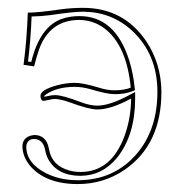

<svg xmlns="http://www.w3.org/2000/svg" viewBox="-20 -459 474 489"><path d="M313 -235.8Q302.7 -343.3 246.1 -386.7Q217.8 -407.7 182.1 -408.2Q106.9 -408.2 79.6 -333.5Q73.2 -315.4 66.9 -290L40 -293.9Q48.3 -356.4 50.8 -426.8Q77.1 -426.8 137.2 -435.5Q162.1 -439 191.9 -439Q294.4 -439 352.1 -354.5Q390.6 -296.9 391.1 -225.1Q391.1 -91.3 297.9 -26.9Q244.1 9.8 178.2 9.8Q96.2 9.8 56.2 -37.1Q37.6 -60.1 37.1 -85.9Q37.1 -106.4 57.1 -113.3Q62.5 -114.7 66.9 -115.2Q98.1 -115.2 104.5 -80.6Q105 -78.6 105 -78.1Q112.3 -36.6 157.7 -24.4Q170.9 -21 185.1 -21Q264.2 -21 297.9 -114.7Q313.5 -159.2 314 -208Q262.2 -180.2 228 -180.2Q206.5 -180.2 158.2 -198.2Q134.8 -206.5 120.1 -207Q113.3 -207 102.1 -204.1Q93.3 -202.1 89.8 -202.1Q83.5 -203.1 83 -214.8Q83 -230.5 127 -242.2Q149.4 -248 170.9 -248Q191.9 -248 234.9 -234.9Q254.4 -229 271 -229Q296.4 -229 313 -235.8ZM322.8 -236.8 323.7 -229.5 316.9 -226.6Q297.4 -218.8 271 -219.2Q252.9 -219.2 210 -231.9Q189 -237.8 170.9 -237.8Q125.5 -237.8 97.7 -218.8Q94.2 -216.3 92.8 -214.8Q92.8 -212.9 93.3 -212.4Q94.2 -212.4 97.2 -213.4Q111.3 -216.8 120.1 -216.8Q138.7 -216.8 183.6 -199.7Q209 -189.9 228 -189.9Q260.7 -190.4 309.1 -216.8L324.2 -224.6V-208Q324.2 -115.7 278.8 -58.1Q241.2 -11.7 185.1 -11.2Q126 -11.2 102.5 -54.2Q97.2 -64.9 95.2 -76.2Q89.8 -104.5 66.9 -105Q51.3 -105 47.4 -89.8Q46.9 -87.4 46.9 -85.9Q46.9 -43.9 96.7 -18.1Q132.3 0 178.2 0Q271.5 0 329.6 -68.8Q380.9 -130.4 380.9 -225.1Q380.9 -320.3 316.9 -380.4Q264.6 -428.7 191.9 -429.2Q166 -429.2 107.4 -420.4Q85.4 -417.5 60.5 -417Q58.1 -355 51.3 -302.2L59.6 -301.3Q81.1 -389.2 135.3 -410.2Q156.7 -418 182.1 -418Q273.4 -418 309.1 -305.2Q319.3 -272.5 322.8 -236.8Z"/></svg>

Font: Linux Biolinum Outline O
Style: Bold
Weight: 700
Designer: Philipp H. Poll
Foundry: Philipp H. Poll
Version: Version 0.9.2